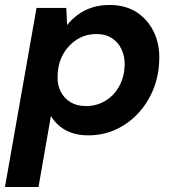

<svg xmlns="http://www.w3.org/2000/svg" viewBox="-37 -533 709 773"><path d="M-17 220 110 -501H230L233 -432Q252 -456 277.5 -474.5Q303 -493 334.5 -503Q366 -513 405 -513Q468 -513 513.5 -483.5Q559 -454 583 -403Q607 -352 604 -288Q602 -226 579.5 -171.5Q557 -117 518 -75.5Q479 -34 428 -11Q377 12 318 12Q282 12 252.5 2Q223 -8 202 -26Q181 -44 168 -66L118 220ZM309 -106Q352 -106 387 -127Q422 -148 442.5 -185Q463 -222 465 -269Q466 -305 452.5 -334Q439 -363 413.5 -379.5Q388 -396 352 -396Q308 -396 273 -374Q238 -352 217 -314.5Q196 -277 195 -229Q193 -193 207 -165Q221 -137 247 -121.5Q273 -106 309 -106Z"/></svg>

Font: DM Sans 17pt
Style: Bold Italic
Weight: 700
Italic angle: -10°
Version: Version 4.004;gftools[0.9.30]